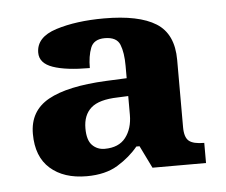

<svg xmlns="http://www.w3.org/2000/svg" viewBox="-36 -758 491 418"><g transform="rotate(-5 210.0 -549.5)"><path d="M138 -380Q88 -380 58.5 -406Q29 -432 29 -482Q29 -532 71 -555.5Q113 -579 198 -583L243 -585V-612Q243 -641 236 -658.5Q229 -676 203 -676Q179 -676 172 -658Q165 -640 165 -614Q113 -614 84.5 -624Q56 -634 56 -657Q56 -691 100 -705Q144 -719 205 -719Q281 -719 318.5 -695.5Q356 -672 356 -615V-468Q356 -446 365.5 -438Q375 -430 399 -430V-386H282L258 -435H251Q233 -413 206 -396.5Q179 -380 138 -380ZM182 -436Q213 -436 228 -455.5Q243 -475 243 -505V-546L220 -545Q179 -544 161.5 -528.5Q144 -513 144 -484Q144 -458 155 -447Q166 -436 182 -436Z"/></g></svg>

Font: Noto Serif Yezidi
Style: Bold
Weight: 700
Designer: Dalton Maag Ltd
Foundry: Dalton Maag Ltd
Version: Version 1.001; ttfautohint (v1.8.4.7-5d5b)